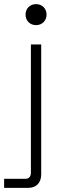

<svg xmlns="http://www.w3.org/2000/svg" viewBox="-60 -712 302 932"><path d="M64 -641C64 -612 85 -590 115 -590C145 -590 166 -612 166 -641C166 -670 145 -692 115 -692C85 -692 64 -670 64 -641ZM140 -496H90V126C90 146 80 156 62 156H-40V200H76C116 200 140 176 140 134Z"/></svg>

Font: Space Text Light
Style: Regular
Weight: 300
Designer: Florian Karsten (Space Text), Colophon Foundry (Space Mono)
Foundry: Florian Karsten
Version: Version 1.003;PS 001.003;hotconv 1.0.88;makeotf.lib2.5.64775